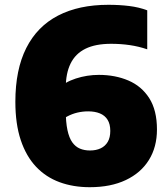

<svg xmlns="http://www.w3.org/2000/svg" viewBox="-20 -770 698 800"><path d="M354 10Q285 10 228 -11Q171 -32 130 -75.5Q89 -119 66.5 -186.2Q44 -253.5 44 -346Q44 -480 89.5 -570Q135 -660 221.8 -705Q308.5 -750 431.5 -750Q477.5 -750 518.2 -745Q559 -740 593.5 -727V-564.5Q558.5 -576.5 521 -582Q483.5 -587.5 443 -587.5Q378 -587.5 336.2 -567Q294.5 -546.5 274.2 -505.5Q254 -464.5 254 -404V-311Q254 -261 261 -228.2Q268 -195.5 281.2 -177Q294.5 -158.5 313 -150.8Q331.5 -143 355 -143Q380.5 -143 399.5 -152Q418.5 -161 429 -179Q439.5 -197 439.5 -224.5Q439.5 -253 428.2 -271Q417 -289 396.2 -297.5Q375.5 -306 347.5 -306Q324.5 -306 302.2 -300.8Q280 -295.5 259.5 -284.5Q239 -273.5 221.5 -256V-399.5Q249 -427.5 295.8 -442.8Q342.5 -458 392 -458Q460 -458 515 -434.5Q570 -411 602 -360.8Q634 -310.5 634 -230.5Q634 -157.5 600.5 -103.5Q567 -49.5 504.2 -19.8Q441.5 10 354 10Z"/></svg>

Font: Encode Sans SC Condensed Thin Black
Style: Regular
Weight: 900
Version: Version 3.002